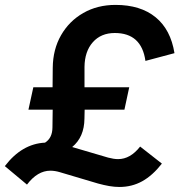

<svg xmlns="http://www.w3.org/2000/svg" viewBox="-62 -731 732 783"><path d="M425 31.5Q405.2 31.5 383.5 27.8Q361.8 24 338 17.5L182.5 -28.7Q162 -34.9 143.4 -34.9Q91 -34.9 48 21.8L-42.3 -53.5Q27.1 -144.7 121.7 -149.3Q151.5 -168.2 151.9 -211.1L152.9 -283.8H54L73.9 -375.1H152.4L153.1 -454.4Q153.8 -529.6 187 -587.4Q220.2 -645.2 277.8 -678.1Q335.4 -711 409.1 -711Q510.9 -711 572.5 -660.7Q634.1 -610.5 649.5 -514.2L531.1 -482.6Q515.3 -596.4 406.1 -596.4Q349.8 -596.4 316.5 -558.8Q283.3 -521.3 282.6 -457.9L282.6 -375.1H465L445.4 -283.8H283.2L282.4 -247.2Q281.7 -172 232.4 -131.4L378.9 -88.3Q390.4 -85.3 400.4 -83.7Q410.3 -82.1 419.6 -82.1Q469.5 -82.1 509.5 -133.3L598.2 -63.8Q560.4 -15.4 518.1 8.1Q475.9 31.5 425 31.5Z"/></svg>

Font: Red Hat Display VF
Style: Italic
Weight: 300
Italic angle: -12°
Designer: Pentagram, MCKL
Foundry: Pentagram, MCKL
Version: Version 1.010